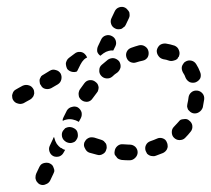

<svg xmlns="http://www.w3.org/2000/svg" viewBox="-20 -558 606 551"><path d="M134 -76Q133 -80 130 -84Q127 -87 123 -89Q119 -91 114 -91Q110 -91 106 -90Q102 -89 98 -86Q95 -83 93 -79L84 -60Q82 -55 82 -51Q81 -47 83 -42Q84 -38 87 -35Q90 -31 94 -29Q103 -25 111 -29Q120 -32 124 -40L133 -59Q135 -63 136 -67Q136 -72 134 -76ZM317 -139Q310 -133 309 -124Q308 -120 309 -115Q311 -111 314 -108Q316 -104 320 -102Q324 -100 329 -99Q340 -98 350 -98H352Q361 -98 368 -105Q375 -112 375 -121Q375 -130 368 -137Q361 -143 352 -143H350Q343 -143 333 -144Q324 -145 317 -139ZM155 -133H157Q161 -129 167 -128L163 -121Q161 -117 158 -114Q155 -111 150 -109Q146 -108 142 -108Q137 -108 133 -110Q125 -114 122 -123Q119 -132 123 -140L130 -155L132 -159Q133 -161 133 -162Q134 -163 135 -165Q136 -163 136 -162Q138 -153 143 -145Q148 -138 155 -133ZM398 -125Q400 -121 402 -117Q405 -114 409 -112Q413 -110 418 -110Q422 -109 427 -111Q438 -115 448 -119Q452 -121 455 -124Q459 -128 460 -132Q462 -136 461 -141Q461 -145 459 -149Q456 -158 447 -161Q438 -164 430 -160Q421 -156 412 -153Q403 -150 399 -142Q395 -134 398 -125ZM234 -162Q230 -160 227 -157Q224 -153 222 -149Q219 -140 224 -132Q228 -123 236 -120Q247 -117 258 -114Q267 -111 275 -116Q283 -120 285 -129Q287 -133 286 -138Q286 -142 284 -146Q281 -150 278 -153Q274 -156 270 -157Q260 -160 251 -163Q247 -164 242 -164Q238 -164 234 -162ZM175 -193Q171 -192 167 -190Q164 -187 161 -183Q156 -176 158 -166Q160 -157 168 -152L169 -151Q173 -149 177 -148Q182 -147 186 -148Q190 -149 194 -151Q198 -154 200 -158Q205 -165 203 -175Q202 -184 194 -189L192 -190Q189 -192 184 -193Q180 -194 175 -193ZM479 -163Q486 -156 495 -156Q505 -156 511 -162Q520 -171 527 -180Q533 -187 532 -197Q531 -206 523 -212Q520 -215 516 -216Q511 -217 507 -216Q502 -216 498 -214Q495 -212 492 -208Q486 -201 479 -194Q473 -188 473 -179Q473 -169 479 -163ZM186 -251Q195 -254 203 -250Q211 -245 214 -236Q216 -227 212 -219Q209 -214 206 -208L205 -209Q198 -213 189 -215Q180 -217 171 -215Q165 -214 160 -211Q160 -214 160 -216Q161 -219 162 -221Q167 -231 172 -241Q177 -249 186 -251ZM520 -243Q523 -240 526 -237Q530 -234 534 -233Q543 -231 551 -236Q559 -241 562 -250Q564 -261 566 -273Q567 -283 561 -290Q555 -297 546 -298Q536 -299 529 -293Q522 -287 521 -278Q520 -269 518 -261Q517 -256 517 -252Q518 -247 520 -243ZM55 -266 66 -272Q70 -274 73 -278Q76 -281 77 -285Q79 -290 78 -294Q78 -298 76 -302Q71 -311 63 -313Q54 -316 45 -312L34 -306L27 -302Q23 -300 20 -297Q17 -293 16 -289Q14 -285 15 -280Q15 -276 17 -272Q22 -263 31 -261Q39 -258 48 -262ZM263 -308Q262 -313 260 -317Q257 -321 254 -323Q247 -329 237 -328Q228 -327 222 -319Q216 -311 209 -301Q207 -298 206 -293Q205 -289 206 -284Q206 -280 209 -276Q211 -273 215 -270Q222 -265 232 -266Q241 -268 246 -276Q252 -284 258 -292Q261 -295 262 -300Q263 -304 263 -308ZM154 -347Q149 -355 140 -357Q131 -360 123 -355Q114 -350 105 -344Q101 -342 98 -339Q96 -335 94 -331Q93 -326 94 -322Q94 -317 97 -314Q101 -305 110 -303Q119 -301 127 -305Q137 -311 146 -316Q154 -321 156 -330Q158 -339 154 -347ZM542 -322Q551 -326 555 -334Q558 -343 554 -352Q550 -363 543 -374Q538 -382 529 -384Q520 -386 512 -381Q508 -379 506 -375Q503 -371 502 -367Q501 -363 502 -358Q503 -354 505 -350Q510 -343 513 -334Q517 -326 525 -322Q534 -319 542 -322ZM322 -382Q316 -389 307 -391Q298 -392 290 -387Q281 -380 272 -372Q265 -366 265 -357Q264 -348 270 -341Q276 -334 285 -333Q295 -332 302 -338Q309 -345 317 -350Q324 -356 326 -365Q327 -374 322 -382ZM230 -393Q229 -395 228 -397Q227 -399 226 -400Q220 -408 211 -409Q201 -410 194 -404Q186 -398 178 -392Q174 -389 172 -385Q170 -381 169 -377Q169 -372 170 -368Q171 -364 173 -360Q178 -354 186 -352Q194 -350 201 -353Q201 -354 202 -355L211 -373Q215 -381 221 -387Q225 -391 230 -393ZM406 -411Q404 -420 396 -425Q388 -430 379 -428Q368 -425 357 -421Q348 -418 344 -410Q340 -402 343 -393Q346 -384 354 -380Q363 -376 371 -379Q380 -382 390 -384Q399 -386 404 -394Q408 -402 406 -411ZM435 -397Q429 -405 430 -414Q432 -423 439 -429Q447 -434 456 -433Q469 -431 481 -427Q490 -423 493 -415Q497 -406 494 -398Q493 -396 493 -395Q492 -394 491 -393Q490 -391 489 -389Q484 -385 478 -384Q471 -382 465 -384Q457 -387 449 -388Q440 -390 435 -397ZM261 -425 270 -444Q274 -453 283 -456Q292 -459 300 -455Q309 -451 312 -442Q315 -433 311 -425L305 -413Q299 -414 292 -412Q284 -410 277 -405Q272 -401 268 -398Q261 -403 259 -410Q258 -418 261 -425ZM311 -476Q315 -474 319 -474Q324 -474 328 -475Q332 -477 335 -480Q339 -482 341 -487L350 -506Q352 -510 352 -514Q352 -518 351 -523Q349 -527 346 -530Q343 -534 339 -536Q331 -540 322 -537Q313 -534 309 -525L300 -506Q296 -498 299 -489Q302 -480 311 -476Z"/></svg>

Font: FRB American Cursive Guidelines Dashed Extrabold
Style: Bold Italic
Weight: 800
Italic angle: -25°
Version: Version 2.0;Modular Font Editor K font №1